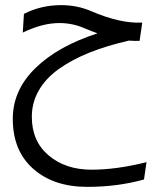

<svg xmlns="http://www.w3.org/2000/svg" viewBox="-20 -457 591 748"><path d="M68.8 -330.1 73.2 -402.8Q139.6 -437 217.8 -437Q280.3 -437 334 -414.1Q449.2 -364.3 534.2 -369.1L523.9 -297.9Q510.3 -296.9 481.9 -298.8Q395 -278.8 327.1 -251.5Q259.3 -224.1 208.5 -187.7Q157.7 -151.4 130.9 -104.2Q104 -57.1 104 -2Q104 93.3 169.7 148.7Q235.4 204.1 336.9 204.1Q433.6 204.1 550.8 174.8L541 242.2Q438.5 271 319.8 271Q189 271 109.4 200.7Q29.8 130.4 29.8 5.9Q29.8 -106 118.2 -191.9Q206.5 -277.8 359.9 -327.1Q344.2 -332.5 306.2 -348.1Q261.7 -367.2 210.9 -367.2Q145 -367.2 68.8 -330.1Z"/></svg>

Font: LT Superior
Style: Regular
Weight: 400
Designer: Daniel Lyons
Foundry: LyonsType
Version: Version 1.000